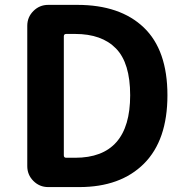

<svg xmlns="http://www.w3.org/2000/svg" viewBox="-20 -760 754 780"><path d="M175.8 0Q140.6 0 115.7 -24.9Q90.8 -49.8 90.8 -85V-655.3Q90.8 -690.4 115.7 -715.3Q140.6 -740.2 175.8 -740.2H293.9Q467.8 -740.2 564 -648.4Q660.2 -556.6 660.2 -373Q660.2 -190.4 564.9 -95.2Q469.7 0 301.8 0ZM239.3 -128.9Q239.3 -119.1 249 -119.1H285.2Q508.8 -119.1 508.8 -373Q508.8 -503.9 451.2 -563Q393.6 -622.1 285.2 -622.1H249Q239.3 -622.1 239.3 -612.3Z"/></svg>

Font: Gen Jyuu GothicX Bold
Style: Bold
Weight: 700
Designer: Ryoko NISHIZUKA (kana &amp; ideographs); Paul D. Hunt (Latin, Greek &amp; Cyrillic); Wenlong ZHANG (bopomofo); Sandoll C
Version: Version 1.058.20140828